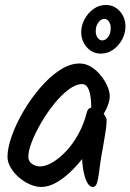

<svg xmlns="http://www.w3.org/2000/svg" viewBox="-20 -766 524 771"><path d="M420.7 -380.4Q420.7 -365.3 414.8 -348Q408.9 -330.6 400.3 -315.6Q391.6 -300.5 382.5 -290.9Q373.4 -281.2 367.6 -281.2Q355.5 -281.2 351 -294.5Q346.4 -307.8 346.4 -335.5Q346.4 -360.3 342.9 -381.5Q339.5 -402.7 331.4 -415.5Q323.3 -428.3 309.5 -428.3Q284.8 -428.3 255.6 -406.5Q226.5 -384.7 198.2 -349.8Q169.9 -314.9 146.3 -274.7Q122.7 -234.5 108.3 -197.8Q93.8 -161.1 93.8 -136Q93.8 -118.3 108.4 -108Q122.9 -97.7 140.7 -97.7Q162.8 -97.7 190 -113.4Q217.2 -129.2 244.8 -158.1Q272.3 -186.9 294.6 -227.2Q316.8 -267.4 329 -315.7Q331 -324.7 337.7 -330Q344.4 -335.2 355.4 -335.2Q361.4 -335.2 370.1 -330.3Q378.7 -325.4 387.8 -317.5Q396.8 -309.5 402.4 -300.4Q408.1 -291.3 408.1 -283.3Q408.1 -268.3 405.4 -248.2Q402.6 -228.2 397.9 -200.6Q393.2 -173 386.2 -134Q381.2 -103 378 -76Q374.7 -49 369.7 -32.1Q364.6 -15.3 352.8 -15.3Q339.1 -15.3 329.3 -34.6Q319.4 -54 314 -86Q308.7 -118.1 308.7 -158.1Q308.7 -180.5 313.1 -202.6Q317.6 -224.7 327.9 -245L368.7 -224.9Q354.8 -191.8 330 -155.2Q305.1 -118.5 274.1 -86.7Q243 -54.8 209.9 -35Q176.7 -15.3 145.3 -15.3Q123 -15.3 99.2 -26Q75.3 -36.7 55.1 -54.4Q34.9 -72.2 22.5 -93.6Q10.1 -115 10.1 -136Q10.1 -171.8 27.3 -220.1Q44.4 -268.4 74.1 -319.1Q103.8 -369.8 141.2 -413.4Q178.5 -457 219.3 -484Q260.1 -511.1 299.9 -511.1Q323.8 -511.1 345.6 -497.8Q367.4 -484.4 384.2 -463.6Q401.1 -442.7 410.9 -420.7Q420.7 -398.6 420.7 -380.4ZM405 -746Q438.9 -746 461.4 -720.6Q483.8 -695.1 483.8 -659.3Q483.8 -632.7 470.6 -607.8Q457.3 -583 434.9 -566.8Q412.4 -550.7 385 -550.7Q351.1 -550.7 328.7 -576.1Q306.2 -601.5 306.2 -637.4Q306.2 -663.9 319.6 -688.8Q333 -713.7 355.3 -729.9Q377.6 -746 405 -746ZM398.3 -690.2Q386.3 -690.2 375.4 -676.4Q364.4 -662.6 364.4 -640.4Q364.4 -625.4 371.9 -614.6Q379.4 -603.8 390.7 -603.8Q403.7 -603.8 414.1 -617.4Q424.6 -631 424.6 -653.3Q424.6 -669.2 417.3 -679.7Q409.9 -690.2 398.3 -690.2Z"/></svg>

Font: Kalam Variable Light
Style: Regular
Weight: 300
Designer: Lipi Raval, Jonny Pinhorn
Foundry: Indian Type Foundry
Version: Version 3.000